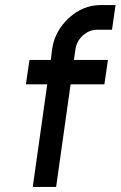

<svg xmlns="http://www.w3.org/2000/svg" viewBox="-20 -736 475 756"><path d="M376 -716Q307 -716 251 -665Q195 -613 185 -541L180 -500H96L82 -404H166L109 0H201L258 -404H391L405 -500H271L277 -541Q282 -575 307 -597Q332 -619 363 -619H421L435 -716Z"/></svg>

Font: Unageo
Style: Medium-Italic
Weight: 500
Designer: Richard Sepsi
Foundry: Richard Sepsi
Version: Version 2.000